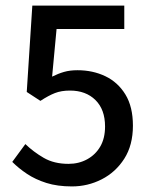

<svg xmlns="http://www.w3.org/2000/svg" viewBox="-20 -657 545 689"><path d="M238 12Q186 12 146.5 -0.5Q107 -13 77 -33Q47 -53 24 -76L71 -140Q100 -112 137 -90.5Q174 -69 226 -69Q263 -69 293 -85.5Q323 -102 340 -131.5Q357 -161 357 -203Q357 -264 322.5 -298Q288 -332 231 -332Q200 -332 177 -323Q154 -314 125 -295L76 -327L96 -637H426V-553H183L167 -382Q189 -393 210 -399Q231 -405 258 -405Q313 -405 358 -383.5Q403 -362 430 -318Q457 -274 457 -206Q457 -136 426 -87.5Q395 -39 345 -13.5Q295 12 238 12Z"/></svg>

Font: Source Sans 3 Medium
Style: Regular
Weight: 500
Designer: Paul D. Hunt
Foundry: Adobe
Version: Version 3.052;hotconv 1.1.0;makeotfexe 2.6.0